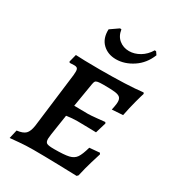

<svg xmlns="http://www.w3.org/2000/svg" viewBox="-176 -821 844 931"><g transform="rotate(30 245.5 -356.0)"><path d="M236 -53Q293 -53 318.5 -59Q344 -65 356.5 -83Q369 -101 381 -144L438 -149L442 -142Q438 -130 425.5 -88.5Q413 -47 403 -2L396 5Q371 4 290 2Q209 0 152 0Q110 0 72 3.5Q34 7 23 8L34 -40Q68 -44 82 -58Q96 -72 101 -106L139 -412Q140 -420 140 -431Q140 -444 135 -449Q130 -454 118 -454L93 -453L89 -458L100 -501Q113 -500 151.5 -499Q190 -498 234 -498Q392 -498 475 -508L479 -502Q475 -491 464 -450Q453 -409 444 -363L383 -359Q384 -364 387 -379Q390 -394 390 -405Q390 -422 381.5 -430Q373 -438 352.5 -440.5Q332 -443 288 -443Q266 -443 256.5 -441Q247 -439 243.5 -434Q240 -429 238 -416L216 -284L292 -283Q309 -283 342 -286.5Q375 -290 386 -291L390 -285L372 -225Q361 -225 330.5 -226Q300 -227 267 -227Q238 -227 206 -222L195 -150Q186 -94 186 -82Q186 -63 196 -58Q206 -53 236 -53ZM221 -720 229 -719Q234 -684 257.5 -665Q281 -646 313 -646Q343 -646 372 -663Q401 -680 420 -712L428 -711L439 -695Q417 -640 371.5 -610Q326 -580 278 -580Q232 -580 202.5 -608.5Q173 -637 175 -688Z"/></g></svg>

Font: Alegreya SC Medium
Style: Italic
Weight: 500
Italic angle: -7°
Designer: Juan Pablo del Peral
Foundry: Huerta Tipografica
Version: Version 2.007; ttfautohint (v1.6)